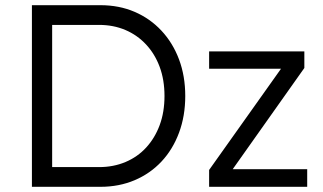

<svg xmlns="http://www.w3.org/2000/svg" viewBox="-20 -720 1246 740"><path d="M103 0V-700H367Q439 -700 498.5 -674.5Q558 -649 602 -602Q646 -555 670 -491Q694 -427 694 -350Q694 -273 670 -208.5Q646 -144 602.5 -97.5Q559 -51 499 -25.5Q439 0 367 0ZM181 -62 172 -76H362Q417 -76 463.5 -95.5Q510 -115 543.5 -151.5Q577 -188 595.5 -238Q614 -288 614 -350Q614 -412 595.5 -462Q577 -512 543 -548.5Q509 -585 463 -604.5Q417 -624 362 -624H169L181 -636ZM786 0V-65L1063 -455H786V-522H1153V-458L877 -68H1164V0Z"/></svg>

Font: Mach Light
Style: Regular
Weight: 300
Version: Version 1.002